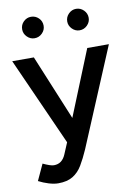

<svg xmlns="http://www.w3.org/2000/svg" viewBox="-100 -789 757 1066"><g transform="rotate(-10 278.0 -256.5)"><path d="M141 212Q117 212 87.5 203Q58 194 31 180L73 89Q92 98 108 103.5Q124 109 134 109Q158 109 174.5 96.5Q191 84 201 60L228 -4L6 -500H128L280 -132L429 -500H551L319 53Q298 101 276.5 137Q255 173 223 192.5Q191 212 141 212ZM405 -604Q381 -604 363 -622Q345 -640 345 -664Q345 -689 363 -707Q381 -725 405 -725Q430 -725 448 -707Q466 -689 466 -664Q466 -640 448 -622Q430 -604 405 -604ZM151 -604Q127 -604 109 -622Q91 -640 91 -664Q91 -690 109 -707.5Q127 -725 151 -725Q176 -725 194 -707.5Q212 -690 212 -664Q212 -640 194 -622Q176 -604 151 -604Z"/></g></svg>

Font: Figtree Light SemiBold
Style: Regular
Weight: 600
Version: Version 2.002